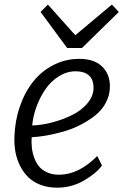

<svg xmlns="http://www.w3.org/2000/svg" viewBox="-20 -826 548 853"><path d="M278.3 -612.8 160.2 -772.9 192.9 -805.7 314.5 -669.4 477.1 -805.7 507.8 -772.9 344.2 -612.8ZM43.9 -215.3Q45.9 -287.6 67.9 -351.8Q89.8 -416 127 -462.9Q164.1 -509.8 217.3 -537.1Q270.5 -564.5 332 -564.5Q398.9 -564.5 433.6 -530.5Q468.3 -496.6 468.3 -442.4Q468.3 -403.8 450.4 -370.1Q432.6 -336.4 402.8 -313Q373 -289.6 336.9 -271Q300.8 -252.4 260.7 -241.2Q220.7 -230 185.8 -223.9Q150.9 -217.8 120.6 -216.3Q119.1 -191.9 121.6 -169.7Q124 -147.5 132.1 -125Q140.1 -102.5 153.6 -86.4Q167 -70.3 189.7 -60.1Q212.4 -49.8 242.2 -49.8Q329.6 -49.8 412.1 -132.8L433.1 -90.8Q407.2 -55.2 352.5 -23.7Q297.9 7.8 233.9 7.8Q192.9 7.8 159.9 -4.9Q127 -17.6 105.2 -39.1Q83.5 -60.5 69.1 -89.4Q54.7 -118.2 48.8 -149.7Q43 -181.2 43.9 -215.3ZM123 -268.6Q165.5 -270 212.2 -282.2Q258.8 -294.4 300.3 -314.9Q341.8 -335.4 368.7 -367.4Q395.5 -399.4 395.5 -436Q395.5 -473.1 374.8 -491.2Q354 -509.3 316.4 -509.3Q277.3 -509.3 242.2 -487.5Q207 -465.8 182.6 -430.7Q158.2 -395.5 142.6 -353.3Q127 -311 123 -268.6Z"/></svg>

Font: HaufeMerriweatherSansLt
Style: Italic
Weight: 300
Designer: Eben Sorkin ( eben@eyebytes.com )
Foundry: Eben Sorkin
Version: Version 1.56